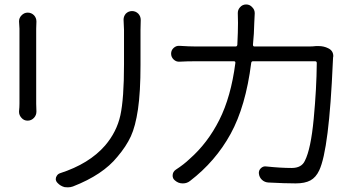

<svg xmlns="http://www.w3.org/2000/svg" viewBox="-20 -804 1564 852"><path d="M64.5 -709Q64.5 -724.6 75.2 -735.4Q86.9 -748 103 -748Q119.1 -748 130.9 -736.3Q141.6 -724.6 141.6 -709Q141.6 -708 141.6 -707Q140.6 -691.4 140.6 -676.8V-343.8Q140.6 -327.1 141.6 -310.5Q141.6 -309.6 141.6 -308.6Q141.6 -293 130.9 -281.2Q119.1 -268.6 102.5 -268.6Q85.9 -268.6 75.2 -281.2Q64.5 -293 64.5 -307.6Q64.5 -308.6 64.5 -310.5Q66.4 -328.1 66.4 -343.8V-676.8ZM528.3 -716.8Q528.3 -731.4 538.1 -743.2Q549.8 -754.9 565.9 -754.9Q582 -754.9 593.8 -743.2Q604.5 -731.4 604.5 -715.8Q604.5 -714.8 604.5 -713.9Q603.5 -694.3 603.5 -670.9V-515.6Q603.5 -395.5 592.3 -319.3Q581.1 -243.2 560.5 -198.7Q540 -154.3 501 -108.4Q436.5 -28.3 303.7 23.4Q293 27.3 281.2 27.3Q274.4 27.3 266.6 26.4Q248 21.5 235.4 7.8Q228.5 1 227.5 -7.8Q227.5 -8.8 227.5 -9.8Q227.5 -17.6 232.4 -24.4Q237.3 -32.2 246.1 -35.2Q376 -77.1 446.3 -158.2Q498 -218.8 514.2 -292.5Q530.3 -366.2 530.3 -518.6V-670.9Z M1382.8 -599.6Q1388.7 -599.6 1393.6 -599.6Q1417 -599.6 1436.5 -589.8Q1459 -579.1 1459 -554.7Q1459 -551.8 1458 -548.8Q1457 -538.1 1457 -529.3Q1440.4 -140.6 1396.5 -47.9Q1381.8 -16.6 1357.4 -3.4Q1333 9.8 1292 9.8Q1245.1 9.8 1170.9 5.9Q1154.3 4.9 1142.6 -5.9Q1130.9 -16.6 1128.9 -33.2Q1127 -46.9 1137.2 -57.1Q1147.5 -67.4 1161.1 -65.4Q1225.6 -58.6 1274.4 -58.6Q1318.4 -58.6 1333 -90.8Q1359.4 -142.6 1372.1 -276.9Q1384.8 -411.1 1385.7 -524.4Q1385.7 -532.2 1377.9 -532.2H1102.5Q1095.7 -532.2 1094.7 -524.4Q1070.3 -332 1003.4 -210Q936.5 -87.9 823.2 -1Q809.6 9.8 792 9.8Q791 9.8 790 9.8Q771.5 9.8 756.8 -2.9Q745.1 -11.7 746.1 -26.9Q747.1 -42 759.8 -50.8Q795.9 -74.2 821.3 -98.6Q901.4 -168.9 953.1 -271.5Q1004.9 -374 1024.4 -524.4Q1025.4 -532.2 1017.6 -532.2H851.6Q809.6 -532.2 776.4 -530.3Q761.7 -529.3 750.5 -540Q739.3 -550.8 739.3 -565.9Q739.3 -581.1 750.5 -591.3Q761.7 -601.6 776.4 -600.6Q821.3 -597.7 850.6 -597.7H1025.4Q1032.2 -597.7 1033.2 -605.5Q1036.1 -665 1036.1 -702.1L1035.2 -746.1Q1035.2 -760.7 1044.9 -771.5Q1055.7 -784.2 1072.3 -784.2Q1088.9 -784.2 1099.6 -771.5Q1110.4 -760.7 1110.4 -745.1L1108.4 -704.1Q1107.4 -653.3 1102.5 -605.5Q1102.5 -597.7 1109.4 -597.7H1350.6Q1367.2 -597.7 1382.8 -599.6Z"/></svg>

Font: Gen Jyuu Gothic P Normal
Style: Regular
Weight: 300
Designer: [Source Han Sans]
Ryoko NISHIZUKA  (kana & ideographs); Paul D. Hunt (Latin, Greek & Cyrillic); Wenlong ZHANG  (bopomofo
Version: Version 1.002.20150607